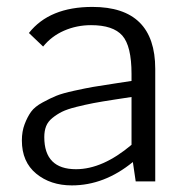

<svg xmlns="http://www.w3.org/2000/svg" viewBox="-20 -530 538 561"><path d="M364.3 -106.9Q279.8 -35.6 202.1 -35.6Q109.4 -35.6 109.4 -129.4Q109.4 -147.5 114.7 -161.1Q120.1 -174.8 133.1 -185.3Q146 -195.8 161.1 -203.4Q176.3 -210.9 202.6 -217.5Q229 -224.1 253.4 -228.8Q277.8 -233.4 316.4 -239.3L364.3 -246.6ZM376.5 0H433.6V-328.6Q433.6 -509.8 250 -509.8Q124.5 -509.8 64.5 -433.6Q106 -394.5 106 -394Q130.4 -424.3 167.2 -440.4Q204.1 -456.5 246.1 -456.5Q310.5 -456.5 337.4 -426Q364.3 -395.5 364.3 -314V-293.5L315.9 -286.1Q273.4 -279.8 252.4 -276.1Q231.4 -272.5 196.8 -264.9Q162.1 -257.3 144.8 -250.2Q127.4 -243.2 104.5 -230.7Q81.5 -218.3 70.8 -203.4Q60.1 -188.5 52 -167.2Q43.9 -146 43.9 -119.6Q43.9 -57.1 85.7 -22.7Q127.4 11.7 189.9 11.7Q284.7 11.7 368.2 -56.6Z"/></svg>

Font: Pontano Sans
Style: Regular
Weight: 400
Foundry: vernon adams
Version: 1.0